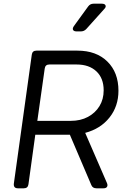

<svg xmlns="http://www.w3.org/2000/svg" viewBox="-20 -1019 682 1039"><path d="M77 0Q52 0 55 -26L152 -723Q155 -745 177 -745H399Q501 -745 561 -686Q621 -627 621 -528Q621 -444 572.5 -383Q524 -322 441 -300L559 -28Q564 -16 559 -8Q554 0 540 0H502Q481 0 474 -18L358 -290H171L134 -22Q131 0 109 0ZM182 -365H363Q416 -365 456 -386.5Q496 -408 518.5 -445Q541 -482 541 -530Q541 -596 501.5 -633Q462 -670 395 -670H247Q225 -670 222 -648ZM395 -849Q380 -849 375.5 -857Q371 -865 380 -878L457 -984Q468 -999 486 -999H531Q547 -999 551 -990Q555 -981 544 -970L447 -862Q435 -849 417 -849Z"/></svg>

Font: Pitagon Sans Text
Style: Italic
Weight: 400
Italic angle: -8°
Designer: Travis Tran
Foundry: Pitagon
Version: Version 1.001; ttfautohint (v1.8.4.7-5d5b);gftools[0.9.26]